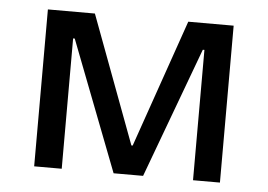

<svg xmlns="http://www.w3.org/2000/svg" viewBox="-41 -537 824 590"><g transform="rotate(5 370.5 -242.0)"><path d="M84 -484H229L376 -90H380L517 -484H657V0H574V-402H569L420 0H329L174 -402H169V0H84Z"/></g></svg>

Font: Play
Style: Regular
Weight: 400
Designer: Jonas Hecksher (Cyrillic expansion: Cyreal)
Foundry: Jonas Hecksher, Playtype, e-types AS
Version: Version 2.101; ttfautohint (v1.5.65-e2d9)